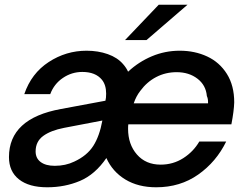

<svg xmlns="http://www.w3.org/2000/svg" viewBox="-20 -783 1048 814"><path d="M524 -256Q523 -250 523 -237Q523 -171 560.5 -128Q598 -85 661 -85Q714 -85 757 -112.5Q800 -140 825 -183H939Q897 -97 820.5 -43Q744 11 642 11Q566 11 511.5 -22Q457 -55 431 -113Q383 -43 319 -16Q255 11 180 11Q103 11 60.5 -22.5Q18 -56 18 -117Q18 -281 239 -321L427 -356Q430 -367 430 -386Q430 -423 412 -445Q385 -478 329 -478Q284 -478 246.5 -452.5Q209 -427 193 -384H83Q113 -472 186.5 -520Q260 -568 347 -568Q396 -568 437 -553.5Q478 -539 502 -511Q516 -495 523 -479Q568 -521 624 -544.5Q680 -568 742 -568Q806 -568 858.5 -543.5Q911 -519 942 -469.5Q973 -420 973 -349Q972 -313 961 -256ZM547 -345H862V-351Q862 -365 857 -376Q853 -422 817 -449.5Q781 -477 729 -477Q682 -477 642.5 -456.5Q603 -436 575 -398Q557 -375 547 -345ZM414 -272 252 -241Q195 -230 163 -206.5Q131 -183 131 -141Q131 -112 152.5 -96Q174 -80 212 -80Q258 -80 295 -98Q349 -123 375.5 -164.5Q402 -206 414 -272ZM601 -613H510L653 -763H775Z"/></svg>

Font: Open Sauce One Medium Italic
Style: Regular
Weight: 500
Italic angle: -10°
Designer: Alfredo Marco Pradil
Foundry: Creative Sauce Fz LLC
Version: Version 1.477